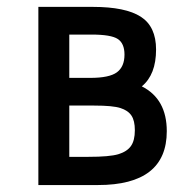

<svg xmlns="http://www.w3.org/2000/svg" viewBox="-20 -532 557 552"><path d="M261.7 0H90.3V-512.2H247.1Q340.8 -512.2 384.8 -483.9Q428.7 -455.6 428.7 -389.6Q428.7 -317.4 387.7 -283.7Q459.5 -247.6 459.5 -154.8Q459.5 0 261.7 0ZM239.7 -308.1Q294.4 -308.1 316.2 -324.2Q337.9 -340.3 337.9 -375Q337.9 -407.2 318.6 -419.9Q299.3 -432.6 243.2 -432.6H179.2V-308.1ZM234.4 -81.1Q294.9 -81.1 320.1 -88.6Q345.2 -96.2 356.4 -112.1Q367.7 -127.9 367.7 -157.7Q367.7 -185.1 357.9 -199.7Q348.1 -214.4 326.2 -221.4Q304.2 -228.5 251 -228.5H179.2V-81.1Z"/></svg>

Font: Cadman
Style: Regular
Weight: 400
Designer: Paul James MIller
Foundry: High-Logic / Made with FontCreator
Version: Version 2.114;March 28, 2021;FontCreator 13.0.0.2683 64-bit